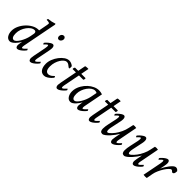

<svg xmlns="http://www.w3.org/2000/svg" viewBox="220 -1773 2884 2884"><g transform="rotate(45 1661.5 -331.5)"><path d="M468.8 -650.4 454.1 -577.1 362.3 -103.5Q359.4 -91.8 359.4 -79.1Q359.4 -54.7 369.1 -54.7Q381.3 -54.7 398.4 -72Q415.5 -89.4 427.7 -101.6L433.6 -108.4Q435.5 -108.4 440.9 -99.1Q446.3 -89.8 446.3 -85.9Q438 -71.8 416.3 -49.8Q394.5 -27.8 369.1 -11Q343.8 5.9 323.2 5.9Q307.6 5.9 298.8 -8.3Q290 -22.5 290 -44.9Q290 -59.6 296.9 -96.7Q297.9 -101.6 300.3 -111.3Q302.7 -121.1 302.7 -123Q296.4 -111.8 288.8 -100.1Q281.2 -88.4 272.9 -76.2Q261.7 -59.6 242.9 -40.8Q224.1 -22 203.4 -8.5Q182.6 4.9 165 4.9Q120.1 4.9 95.7 -33.7Q71.3 -72.3 71.3 -127Q71.3 -179.7 95.9 -232.4Q120.6 -285.2 161.1 -328.6Q201.7 -372.1 250.7 -398.4Q299.8 -424.8 348.6 -424.8H361.3L388.7 -570.3Q391.6 -584.5 391.6 -597.7Q391.6 -616.2 332 -616.2Q329.1 -616.2 329.1 -622.1Q329.1 -633.8 336.9 -641.6Q403.3 -647.5 462.9 -668.9Q468.8 -665.5 468.8 -650.4ZM330.1 -269.5 341.8 -333Q345.7 -351.6 337.9 -365.7Q330.1 -379.9 311.5 -379.9Q281.7 -379.9 252 -359.4Q222.2 -338.9 197.8 -304.9Q173.3 -271 158.4 -229.7Q143.6 -188.5 143.6 -146.5Q143.6 -51.8 193.4 -51.8Q211.4 -51.8 232.2 -71.5Q252.9 -91.3 272.5 -123.5Q292 -155.8 307.4 -194.1Q322.8 -232.4 330.1 -269.5Z M683.6 -630.9Q698.2 -630.9 708.5 -619.1Q718.8 -607.4 718.8 -591.8Q718.8 -568.4 703.6 -550.8Q688.5 -533.2 666 -533.2Q650.4 -533.2 641.6 -545.4Q632.8 -557.6 632.8 -575.2Q632.8 -597.7 647.5 -614.3Q662.1 -630.9 683.6 -630.9ZM655.3 -424.8Q670.9 -424.8 679.7 -410.6Q688.5 -396.5 688.5 -374Q688.5 -354 682.6 -322.3L639.6 -103.5Q636.7 -91.8 636.7 -79.1Q636.7 -54.7 646.5 -54.7Q658.7 -54.7 675.8 -72Q692.9 -89.4 705.1 -101.6L710.9 -108.4Q712.9 -108.4 718.3 -99.1Q723.6 -89.8 723.6 -85.9Q715.3 -71.8 693.6 -49.8Q671.9 -27.8 646.5 -11Q621.1 5.9 600.6 5.9Q585 5.9 576.2 -8.3Q567.4 -22.5 567.4 -44.9Q567.4 -59.6 574.2 -96.7L614.3 -300.8Q619.1 -329.6 619.1 -339.8Q619.1 -364.3 609.4 -364.3Q603.5 -364.3 593.5 -356.4Q583.5 -348.6 574.2 -339.1Q564.9 -329.6 560.5 -324.2L555.7 -318.4Q553.7 -318.4 548.3 -327.6Q543 -336.9 543 -340.8Q550.8 -354 571.3 -373.8Q591.8 -393.6 615.2 -409.2Q638.7 -424.8 655.3 -424.8Z M1002.9 -424.8Q1048.8 -424.8 1087.9 -391.6Q1090.8 -379.9 1090.8 -372.1Q1090.8 -342.3 1083.5 -339.8Q1076.2 -337.4 1062.7 -348.6Q1049.3 -359.9 1031.2 -372.3Q1013.2 -384.8 991.2 -384.8Q970.2 -384.8 947 -366.7Q923.8 -348.6 903.8 -316.9Q883.8 -285.2 871.1 -244.4Q858.4 -203.6 858.4 -158.2Q858.4 -54.7 922.9 -54.7Q935.1 -54.7 952.1 -61.5Q969.2 -68.4 978.5 -76.2Q988.3 -84.5 989.3 -85Q990.2 -85.4 993.2 -88.1Q996.1 -90.8 1010.7 -105.5L1013.7 -108.4Q1015.6 -108.4 1021 -99.1Q1026.4 -89.8 1026.4 -85.9Q1017.6 -70.3 995.4 -48.6Q973.1 -26.9 945.3 -10.5Q917.5 5.9 890.6 5.9Q839.8 5.9 813 -33.7Q786.1 -73.2 786.1 -142.6Q786.1 -189.5 805.7 -239Q825.2 -288.6 857.4 -330.6Q889.6 -372.6 927.7 -398.7Q965.8 -424.8 1002.9 -424.8Z M1137.7 -410.2H1206.1L1229.5 -529.3Q1232.4 -539.1 1277.3 -539.1Q1287.1 -539.1 1294.9 -538.1L1270.5 -410.2H1359.4Q1364.3 -410.2 1364.3 -397.5Q1364.3 -386.2 1355.5 -369.1H1262.7L1210.9 -103.5Q1208 -91.8 1208 -79.1Q1208 -54.7 1217.8 -54.7Q1230 -54.7 1247.1 -72Q1264.2 -89.4 1276.4 -101.6L1282.2 -108.4Q1284.2 -108.4 1289.6 -99.1Q1294.9 -89.8 1294.9 -85.9Q1286.6 -71.8 1264.9 -49.8Q1243.2 -27.8 1217.8 -11Q1192.4 5.9 1171.9 5.9Q1156.2 5.9 1147.5 -8.3Q1138.7 -22.5 1138.7 -44.9Q1138.7 -59.6 1145.5 -96.7L1198.2 -369.1H1128.9Q1126 -369.1 1126 -379.9Q1126 -392.6 1137.7 -410.2Z M1636.7 -424.8Q1672.9 -424.8 1708 -412.1L1648.4 -103.5Q1645.5 -91.8 1645.5 -79.1Q1645.5 -54.7 1655.3 -54.7Q1667.5 -54.7 1684.6 -72Q1701.7 -89.4 1713.9 -101.6L1719.7 -108.4Q1721.7 -108.4 1727.1 -99.1Q1732.4 -89.8 1732.4 -85.9Q1724.1 -71.8 1702.4 -49.8Q1680.7 -27.8 1655.3 -11Q1629.9 5.9 1609.4 5.9Q1593.8 5.9 1585 -8.3Q1576.2 -22.5 1576.2 -44.9Q1576.2 -60.1 1583 -96.7L1586.4 -113.8Q1587.9 -120.6 1587.9 -122.1Q1580.1 -107.4 1565.4 -86.2Q1550.8 -64.9 1531.7 -43.9Q1512.7 -22.9 1491.7 -9Q1470.7 4.9 1450.2 4.9Q1407.2 4.9 1382.3 -33.7Q1357.4 -72.3 1357.4 -127Q1357.4 -196.8 1398.9 -266.1Q1426.8 -313 1465.6 -348.6Q1504.4 -384.3 1548.8 -404.5Q1593.3 -424.8 1636.7 -424.8ZM1595.7 -379.9Q1566.9 -379.9 1537.6 -359.6Q1508.3 -339.4 1483.9 -305.4Q1459.5 -271.5 1444.6 -230.2Q1429.7 -189 1429.7 -147.5Q1429.7 -51.8 1479.5 -51.8Q1497.1 -51.8 1517.6 -71.3Q1538.1 -90.8 1558.1 -123Q1578.1 -155.3 1593.5 -193.1Q1608.9 -231 1616.2 -267.6L1635.7 -367.2Q1624 -379.9 1595.7 -379.9Z M1823.2 -410.2H1891.6L1915 -529.3Q1918 -539.1 1962.9 -539.1Q1972.7 -539.1 1980.5 -538.1L1956.1 -410.2H2044.9Q2049.8 -410.2 2049.8 -397.5Q2049.8 -386.2 2041 -369.1H1948.2L1896.5 -103.5Q1893.6 -91.8 1893.6 -79.1Q1893.6 -54.7 1903.3 -54.7Q1915.5 -54.7 1932.6 -72Q1949.7 -89.4 1961.9 -101.6L1967.8 -108.4Q1969.7 -108.4 1975.1 -99.1Q1980.5 -89.8 1980.5 -85.9Q1972.2 -71.8 1950.4 -49.8Q1928.7 -27.8 1903.3 -11Q1877.9 5.9 1857.4 5.9Q1841.8 5.9 1833 -8.3Q1824.2 -22.5 1824.2 -44.9Q1824.2 -59.6 1831.1 -96.7L1883.8 -369.1H1814.5Q1811.5 -369.1 1811.5 -379.9Q1811.5 -392.6 1823.2 -410.2Z M2165 -424.8Q2180.7 -424.8 2189.5 -410.6Q2198.2 -396.5 2198.2 -374Q2198.2 -348.1 2192.4 -322.3L2158.2 -161.1Q2151.4 -131.3 2151.4 -108.4Q2151.4 -66.4 2169.9 -66.4Q2180.7 -66.4 2196.5 -78.6Q2212.4 -90.8 2229.7 -109.9Q2247.1 -128.9 2262.2 -148.9Q2290 -185.5 2314.9 -238.3Q2339.8 -291 2349.6 -342.8L2366.2 -418.9Q2379.4 -422.9 2396.5 -422.9Q2413.1 -422.9 2429.7 -418.9L2369.1 -103.5Q2366.2 -91.8 2366.2 -79.1Q2366.2 -54.7 2376 -54.7Q2388.2 -54.7 2405.3 -72Q2422.4 -89.4 2434.6 -101.6L2440.4 -108.4Q2442.4 -108.4 2447.8 -99.1Q2453.1 -89.8 2453.1 -85.9Q2444.8 -71.8 2423.1 -49.8Q2401.4 -27.8 2376 -11Q2350.6 5.9 2330.1 5.9Q2314.5 5.9 2305.7 -8.3Q2296.9 -22.5 2296.9 -44.9Q2296.9 -59.6 2303.7 -96.7L2321.3 -186.5Q2312 -168.9 2281.2 -126Q2261.2 -98.1 2233.2 -67.4Q2205.1 -36.6 2177.2 -15.4Q2149.4 5.9 2129.9 5.9Q2081.1 5.9 2081.1 -58.6Q2081.1 -104.5 2094.7 -165L2124 -300.8Q2128.9 -334.5 2128.9 -339.8Q2128.9 -364.3 2119.1 -364.3Q2110.8 -364.3 2094.2 -348.6Q2086.4 -340.8 2077.4 -331.5Q2068.4 -322.3 2065.4 -318.4Q2063.5 -318.4 2058.1 -327.6Q2052.7 -336.9 2052.7 -340.8Q2060.5 -354 2081.1 -373.8Q2101.6 -393.6 2125 -409.2Q2148.4 -424.8 2165 -424.8Z M2626 -424.8Q2641.6 -424.8 2650.4 -410.6Q2659.2 -396.5 2659.2 -374Q2659.2 -348.1 2653.3 -322.3L2619.1 -161.1Q2612.3 -131.3 2612.3 -108.4Q2612.3 -66.4 2630.9 -66.4Q2641.6 -66.4 2657.5 -78.6Q2673.3 -90.8 2690.7 -109.9Q2708 -128.9 2723.1 -148.9Q2751 -185.5 2775.9 -238.3Q2800.8 -291 2810.5 -342.8L2827.1 -418.9Q2840.3 -422.9 2857.4 -422.9Q2874 -422.9 2890.6 -418.9L2830.1 -103.5Q2827.1 -91.8 2827.1 -79.1Q2827.1 -54.7 2836.9 -54.7Q2849.1 -54.7 2866.2 -72Q2883.3 -89.4 2895.5 -101.6L2901.4 -108.4Q2903.3 -108.4 2908.7 -99.1Q2914.1 -89.8 2914.1 -85.9Q2905.8 -71.8 2884 -49.8Q2862.3 -27.8 2836.9 -11Q2811.5 5.9 2791 5.9Q2775.4 5.9 2766.6 -8.3Q2757.8 -22.5 2757.8 -44.9Q2757.8 -59.6 2764.6 -96.7L2782.2 -186.5Q2772.9 -168.9 2742.2 -126Q2722.2 -98.1 2694.1 -67.4Q2666 -36.6 2638.2 -15.4Q2610.4 5.9 2590.8 5.9Q2542 5.9 2542 -58.6Q2542 -104.5 2555.7 -165L2585 -300.8Q2589.8 -334.5 2589.8 -339.8Q2589.8 -364.3 2580.1 -364.3Q2571.8 -364.3 2555.2 -348.6Q2547.4 -340.8 2538.3 -331.5Q2529.3 -322.3 2526.4 -318.4Q2524.4 -318.4 2519 -327.6Q2513.7 -336.9 2513.7 -340.8Q2521.5 -354 2542 -373.8Q2562.5 -393.6 2585.9 -409.2Q2609.4 -424.8 2626 -424.8Z M3103.5 -424.8Q3119.1 -424.8 3127.9 -410.6Q3136.7 -396.5 3136.7 -374Q3136.7 -352.5 3130.9 -322.3L3115.2 -240.2Q3127.4 -269 3146.7 -301Q3166 -333 3188 -361.3Q3210 -389.6 3231.4 -407.2Q3252.9 -424.8 3269.5 -424.8Q3302.7 -424.8 3323.2 -393.6Q3323.2 -328.1 3287.1 -328.1Q3279.3 -328.1 3268.6 -340.3Q3257.8 -352.5 3246.1 -352.5Q3231.9 -352.5 3209 -329.1Q3186 -305.7 3161.6 -267.8Q3137.2 -230 3117.7 -186.3Q3098.1 -142.6 3090.8 -102.5L3072.3 0Q3055.7 2.9 3040 2.9Q3021.5 2.9 3003.9 0L3062.5 -300.8Q3067.4 -334.5 3067.4 -339.8Q3067.4 -364.3 3057.6 -364.3Q3049.3 -364.3 3032.7 -348.6Q3024.9 -340.8 3015.9 -331.5Q3006.8 -322.3 3003.9 -318.4Q3002 -318.4 2996.6 -327.6Q2991.2 -336.9 2991.2 -340.8Q2999 -354 3019.5 -373.8Q3040 -393.6 3063.5 -409.2Q3086.9 -424.8 3103.5 -424.8Z"/></g></svg>

Font: Metal
Style: Regular
Weight: 400
Designer: Danh Hong
Version: Version 8.002; ttfautohint (v1.8.3)